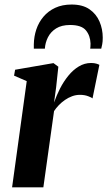

<svg xmlns="http://www.w3.org/2000/svg" viewBox="-20 -806 462 826"><path d="M32 0 95 -457 40.5 -480.5 45 -506 210 -534.5 231 -519 221.5 -430.5 212.5 -365Q223 -395 238.2 -425Q253.5 -455 273.8 -480Q294 -505 318.8 -520Q343.5 -535 371.5 -535Q385.5 -535 394.5 -532.2Q403.5 -529.5 407.5 -527L378 -382.5Q374.5 -386.5 359 -392.2Q343.5 -398 324 -398Q306.5 -398 290.2 -392Q274 -386 259.5 -376Q245 -366 233 -353.5Q221 -341 212.5 -328L166.5 0ZM125.5 -596.5Q125.5 -600.5 125.5 -604.5Q125.5 -608.5 125.5 -615Q126 -648.5 136.2 -679.2Q146.5 -710 167 -734.2Q187.5 -758.5 217.8 -772.5Q248 -786.5 288 -786.5Q335.5 -786.5 364.8 -766.2Q394 -746 408 -713.5Q422 -681 422 -644Q422 -627 419.8 -615.8Q417.5 -604.5 415.5 -596.5H368Q368.5 -600 369 -605Q369.5 -610 369.5 -618.5Q368.5 -652.5 349.5 -675.5Q330.5 -698.5 281.5 -698.5Q245 -698.5 221.5 -683.8Q198 -669 186.2 -645.5Q174.5 -622 173 -596.5Z"/></svg>

Font: Merriweather 96pt
Style: Bold Italic
Weight: 700
Italic angle: -7.8°
Version: Version 2.101